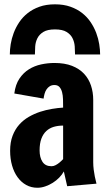

<svg xmlns="http://www.w3.org/2000/svg" viewBox="-20 -864 513 897"><path d="M27.3 -159.7Q27.3 -199.7 38.8 -229.7Q50.3 -259.8 69.6 -281.5Q88.9 -303.2 114.3 -317.9Q139.6 -332.5 167.2 -341.6Q194.8 -350.6 222.7 -355.2Q250.5 -359.9 274.9 -361.3Q274.9 -380.9 274.4 -399.7Q273.9 -418.5 270 -433.3Q266.1 -448.2 257.8 -457.5Q249.5 -466.8 234.4 -466.8Q221.7 -466.8 212.6 -461.2Q203.6 -455.6 197.5 -446.5Q191.4 -437.5 188.2 -426Q185.1 -414.6 183.6 -403.3L46.9 -427.2Q52.2 -469.2 70.8 -496.8Q89.4 -524.4 115.5 -540.5Q141.6 -556.6 172.6 -563.2Q203.6 -569.8 234.4 -569.8Q282.2 -569.8 316.4 -556.4Q350.6 -543 372.6 -519.5Q394.5 -496.1 405 -464.6Q415.5 -433.1 415.5 -397V-106Q415.5 -89.4 417.7 -71.8Q419.9 -54.2 422.9 -39.6Q426.3 -22.5 430.7 -5.9L293.9 5.9L278.3 -63Q270 -47.9 256.6 -34.2Q243.2 -20.5 226.6 -10Q210 0.5 191.4 6.8Q172.9 13.2 154.8 13.2Q126 13.2 102.5 0.2Q79.1 -12.7 62.3 -35.9Q45.4 -59.1 36.4 -90.6Q27.3 -122.1 27.3 -159.7ZM165 -161.6Q165 -128.4 178.5 -107.9Q191.9 -87.4 220.7 -87.4Q230.5 -87.4 240 -92.5Q249.5 -97.7 257.3 -104Q266.1 -111.3 274.9 -120.6V-277.3Q251.5 -277.3 231.4 -271.5Q211.4 -265.6 196.5 -252Q181.6 -238.3 173.3 -216.1Q165 -193.8 165 -161.6ZM25.9 -609.4Q25.9 -631.8 30 -657.7Q34.2 -683.6 43.9 -709.7Q53.7 -735.8 69.8 -760Q85.9 -784.2 109.4 -802.7Q132.8 -821.3 164.3 -832.5Q195.8 -843.8 236.8 -843.8Q277.8 -843.8 309.3 -832.5Q340.8 -821.3 364.3 -802.7Q387.7 -784.2 403.8 -760Q419.9 -735.8 429.7 -709.7Q439.5 -683.6 443.6 -657.5Q447.8 -631.3 447.8 -609.4H330.6Q330.6 -627 329.1 -647.5Q327.6 -668 318.8 -685.5Q310.1 -703.1 291 -714.8Q272 -726.6 236.8 -726.6Q201.7 -726.6 182.6 -714.8Q163.6 -703.1 154.8 -685.5Q146 -668 144.5 -647.5Q143.1 -627 143.1 -609.4Z"/></svg>

Font: Francois One
Style: Regular
Weight: 400
Designer: Vernon Adams
Foundry: vernon adams
Version: Version 1.000